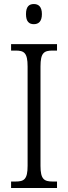

<svg xmlns="http://www.w3.org/2000/svg" viewBox="-20 -933 338 953"><path d="M148 -813C170 -813 188 -825 188 -863C188 -901 170 -913 148 -913C125 -913 109 -901 109 -863C109 -825 125 -813 148 -813ZM35 0H263V-32H242C199 -32 181 -43 181 -110V-603C181 -672 199 -682 242 -682H263V-714H35V-682H57C99 -682 117 -672 117 -603V-110C117 -42 99 -32 57 -32H35Z"/></svg>

Font: Noto Serif Thai Condensed Light
Style: Regular
Weight: 300
Width: 3
Designer: Monotype Design Team
Foundry: Monotype Imaging Inc.
Version: Version 2.002